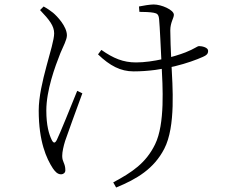

<svg xmlns="http://www.w3.org/2000/svg" viewBox="-20 -780 1040 858"><path d="M486 35 499 58C592 20 668 -26 714 -115C766 -215 751 -395 746 -497C743 -557 741 -615 741 -644C741 -680 757 -699 757 -714C757 -736 701 -760 667 -760C652 -760 619 -755 601 -751L603 -727C623 -727 652 -726 667 -723C683 -720 689 -715 691 -694C694 -664 699 -556 702 -493C707 -393 718 -227 673 -135C632 -51 570 -10 486 35ZM253 -1C262 -1 272 -7 272 -19C272 -51 258 -55 258 -83C258 -102 264 -127 271 -150C281 -180 322 -292 348 -363L325 -374C296 -302 247 -181 234 -155C226 -139 219 -139 211 -155C199 -180 187 -219 187 -286C187 -376 225 -480 250 -543C262 -572 279 -602 279 -622C279 -662 235 -708 217 -723C205 -732 195 -740 175 -751L159 -735C201 -691 222 -664 222 -631C222 -576 153 -408 153 -286C153 -147 188 -71 216 -28C225 -15 236 -1 253 -1ZM577 -461C711 -461 829 -500 887 -526C903 -533 910 -539 910 -553C910 -568 883 -574 870 -574C861 -574 850 -562 809 -546C758 -526 663 -501 588 -501C531 -501 487 -519 433 -557L418 -537C471 -486 519 -461 577 -461Z"/></svg>

Font: Source Han Serif CN VF
Style: Regular
Weight: 250
Designer: Ryoko NISHIZUKA 西塚涼子 (kana & ideographs); Frank Grießhammer (Latin, Greek & Cyrillic); Wenlong ZHANG 张文龙 (bopomofo); San
Foundry: Adobe
Version: Version 2.002;hotconv 1.1.0;makeotfexe 2.6.0